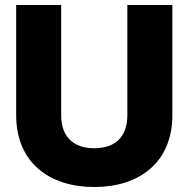

<svg xmlns="http://www.w3.org/2000/svg" viewBox="-20 -740 758 772"><path d="M359 12C539 12 673 -86 673 -277V-720H492V-277C492 -188 442 -144 359 -144C277 -144 226 -188 226 -277V-720H45V-277C45 -86 179 12 359 12Z"/></svg>

Font: Aspekta 800
Style: Regular
Weight: 800
Designer: Ivo Dolenc
Version: Version 2.000